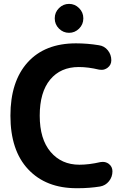

<svg xmlns="http://www.w3.org/2000/svg" viewBox="-20 -989 674 998"><path d="M264.6 -892.6V-894.5Q264.6 -924.8 286.6 -946.8Q308.6 -968.8 338.9 -968.8Q369.1 -968.8 391.1 -946.8Q413.1 -924.8 413.1 -894.5V-892.6Q413.1 -862.3 391.1 -840.3Q369.1 -818.4 338.9 -818.4Q308.6 -818.4 286.6 -840.3Q264.6 -862.3 264.6 -892.6ZM502 -146.5Q507.8 -147.5 514.6 -147.5Q531.2 -147.5 544.9 -137.7Q564.5 -123 564.5 -98.6Q564.5 -69.3 546.4 -46.9Q528.3 -24.4 500 -19.5Q444.3 -10.7 385.7 -10.7Q381.8 -10.7 377.9 -10.7Q218.8 -10.7 126.5 -108.9Q34.2 -207 34.2 -387.7Q34.2 -565.4 123.5 -664.6Q212.9 -763.7 375 -763.7Q434.6 -763.7 494.1 -753.9Q522.5 -750 540.5 -727.5Q558.6 -705.1 558.6 -675.8Q558.6 -651.4 539.1 -636.7Q524.4 -626 508.8 -626Q502 -626 495.1 -627Q438.5 -640.6 389.6 -640.6Q294.9 -640.6 240.7 -575.2Q186.5 -509.8 186.5 -387.7Q186.5 -265.6 243.2 -199.2Q299.8 -132.8 392.6 -132.8Q443.4 -132.8 502 -146.5Z"/></svg>

Font: Gen Jyuu GothicX Bold
Style: Bold
Weight: 700
Designer: Ryoko NISHIZUKA (kana &amp; ideographs); Paul D. Hunt (Latin, Greek &amp; Cyrillic); Wenlong ZHANG (bopomofo); Sandoll C
Version: Version 1.058.20140828